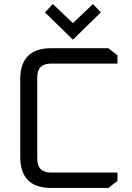

<svg xmlns="http://www.w3.org/2000/svg" viewBox="-20 -928 650 948"><path d="M80 -153V-537Q80 -690 233 -690H515L560 -655V-614H232Q164 -614 164 -546V-144Q164 -76 232 -76H560V-35L515 0H233Q80 0 80 -153ZM202 -867 241 -908 340 -814 439 -908 478 -867 340 -732Z"/></svg>

Font: Oxanium ExtraLight
Style: Regular
Weight: 400
Version: Version 2.000